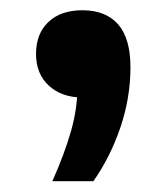

<svg xmlns="http://www.w3.org/2000/svg" viewBox="-20 -178 317 365"><path d="M79.5 166.5Q102.5 115 115 71.2Q127.5 27.5 127.5 -17L156 7.5H138.5Q97.5 7.5 73 -15Q48.5 -37.5 48.5 -75.5Q48.5 -114 72 -136.2Q95.5 -158.5 136.5 -158.5Q181 -158.5 204.5 -131.8Q228 -105 228 -50Q228 8 208.8 64.5Q189.5 121 157.5 166.5Z"/></svg>

Font: Encode Sans SemiExpanded SemiBold
Style: Regular
Weight: 600
Width: 6
Designer: Multiple Designers
Foundry: Impallari Type
Version: Version 3.002